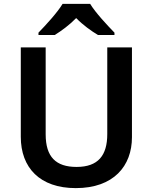

<svg xmlns="http://www.w3.org/2000/svg" viewBox="-20 -958 787 988"><path d="M444 -938H302C275 -893 215 -828 178 -790V-778H262C297 -800 337 -829 372 -865C407 -829 449 -799 484 -778H569V-790C533 -827 471 -893 444 -938ZM659 -252V-714H532V-268C532 -158 485 -99 374 -99C268 -99 215 -150 215 -267V-714H87V-254C87 -95 185 10 370 10C565 10 659 -104 659 -252Z"/></svg>

Font: Noto Sans Arabic SemBd
Style: Regular
Weight: 600
Designer: Monotype Design Team, Nadine Chahine, Nizar Qandah and Khaled Hosny
Foundry: Monotype Imaging Inc.
Version: Version 2.012